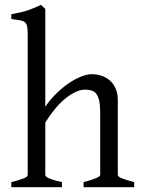

<svg xmlns="http://www.w3.org/2000/svg" viewBox="-20 -777 592 797"><path d="M327 0V-21Q396 -39 396 -51V-309Q396 -339 392 -357.5Q388 -376 380.5 -386.5Q373 -397 361 -401Q349 -405 333 -405Q299 -405 255 -371Q211 -337 168 -268V-51Q168 -43 186.5 -35.5Q205 -28 237 -21V0H27V-21Q59 -29 77 -36Q95 -43 95 -51V-634Q95 -654 93 -665.5Q91 -677 84.5 -683.5Q78 -690 64.5 -692.5Q51 -695 27 -698V-718Q68 -725 95 -734Q122 -743 150 -757L168 -740V-334Q189 -365 215 -390Q241 -415 267 -432.5Q293 -450 317.5 -459.5Q342 -469 361 -469Q382 -469 401.5 -462.5Q421 -456 436 -443Q451 -430 460 -409.5Q469 -389 469 -362V-51Q469 -44 484 -37.5Q499 -31 537 -21V0Z"/></svg>

Font: Kalpurush
Style: Regular
Weight: 400
Designer: Md. Tanbin Islam Siyam
Foundry: Tanbin Islam Siyam
Version: Version 0.258